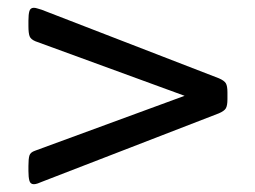

<svg xmlns="http://www.w3.org/2000/svg" viewBox="-20 -478 656 493"><path d="M67 -5Q58 -5 55.5 -14Q53 -23 53 -39V-52Q53 -70 55.5 -78.5Q58 -87 70 -91L454 -232L71 -372Q59 -377 56 -385Q53 -393 53 -411V-425Q53 -441 55.5 -449.5Q58 -458 67 -458Q71 -458 77 -456Q83 -454 87 -453L542 -277Q556 -271 560 -264Q564 -257 564 -241V-223Q564 -207 560 -200Q556 -193 542 -187L87 -11Q83 -9 77 -7Q71 -5 67 -5Z"/></svg>

Font: Asap Semi Expanded Medium
Style: Regular
Weight: 500
Width: 6
Designer: Pablo Cosgaya
Foundry: Omnibus-Type
Version: Version 3.001; ttfautohint (v1.8.4.7-5d5b)